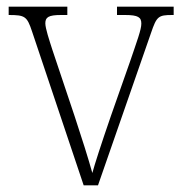

<svg xmlns="http://www.w3.org/2000/svg" viewBox="-20 -556 547 576"><path d="M76 -462 231 0H274L433 -457C450 -507 455 -511 497 -511H501V-536H331V-511H355C395 -511 404 -504 404 -485C404 -467 391 -433 370 -371L313 -209C283 -122 264 -63 257 -37C247 -74 223 -150 204 -207L137 -407C128 -435 116 -471 116 -486C116 -504 125 -511 163 -511H182V-536H6V-511C55 -511 61 -507 76 -462Z"/></svg>

Font: Noto Serif Myanmar SemiCondensed ExtraLight
Style: Regular
Weight: 200
Width: 4
Designer: Ben Mitchell and the Monotype Design Team
Foundry: Monotype Imaging Inc.
Version: Version 2.106